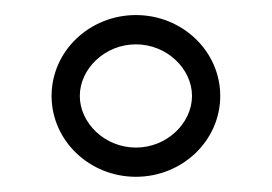

<svg xmlns="http://www.w3.org/2000/svg" viewBox="-20 -725 361 255"><path d="M86 -597.6C86 -633.5 119.2 -666.1 160.5 -666.1C201.8 -666.1 235 -633.5 235 -597.6C235 -561.6 201.8 -529 160.5 -529C119.2 -529 86 -561.6 86 -597.6ZM48.5 -597.6C48.5 -538.1 98.9 -490.2 160.5 -490.2C222.1 -490.2 272.5 -538.1 272.5 -597.6C272.5 -657.1 222.1 -705 160.5 -705C98.9 -705 48.5 -657.1 48.5 -597.6Z"/></svg>

Font: Hi.
Style: Bold
Weight: 400
Designer: Mew Too, Robert Jablonski
Foundry: Cannot Into Space Fonts
Version: Version 1.996